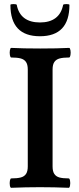

<svg xmlns="http://www.w3.org/2000/svg" viewBox="-20 -895 379 918"><path d="M33.7 -42Q62.1 -42 79 -46.4Q95.9 -50.8 104.3 -63.2Q112.8 -75.7 112.8 -99.1V-563Q112.8 -586.3 104.2 -598.8Q95.6 -611.2 78.9 -615.6Q62.2 -620.1 33.7 -620.1Q29.3 -620.1 27.3 -631.6Q25.4 -643.1 27.3 -654.5Q29.3 -666 33.7 -666Q89.4 -663.1 172.4 -663.1Q255.4 -663.1 310.4 -666Q314.9 -666 316.9 -654.5Q318.8 -643.1 316.9 -631.6Q314.9 -620.1 310.5 -620.1Q282.4 -620.1 265.5 -615.6Q248.6 -611.2 240 -598.8Q231.4 -586.3 231.4 -563V-99.1Q231.4 -75.7 239.8 -63.2Q248.2 -50.8 264.4 -46.4Q280.7 -42 308.6 -42Q313 -42 314.9 -30.8Q316.9 -19.5 314.9 -8.3Q313 2.9 308.6 2.9Q239.7 0 171.1 0Q102.5 0 33.7 2.9Q29 2.9 27.2 -8.3Q25.4 -19.5 27.3 -30.8Q29.3 -42 33.7 -42ZM29.8 -871.6Q29.8 -875.5 44.9 -875.5Q59.6 -875.5 60.1 -871.4Q68.3 -829.5 96.4 -808.5Q124.5 -787.6 171 -787.6Q217.4 -787.6 245.4 -808.6Q273.4 -829.6 281.8 -871.4Q282.7 -875.5 297 -875.5Q312 -875.5 312 -871.6Q312 -721.7 170.9 -721.7Q29.8 -721.7 29.8 -871.6Z"/></svg>

Font: Junicode Two Beta VF
Style: Regular
Weight: 400
Designer: Peter S. Baker
Foundry: Briery Creek Software
Version: Version 1.031 beta; ttfautohint (v1.8.1.43-b0c9)